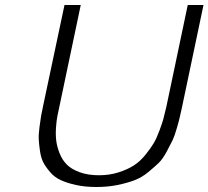

<svg xmlns="http://www.w3.org/2000/svg" viewBox="-20 -735 834 768"><path d="M731 -715H794L708 -306Q701 -276 699 -266Q697 -256 687.5 -223Q678 -190 670.5 -174.5Q663 -159 647 -129Q631 -99 615 -83.5Q599 -68 573 -46.5Q547 -25 518 -14Q489 -3 450 5Q411 13 366 13Q320 13 284 5Q248 -3 223 -14.5Q198 -26 180.5 -46.5Q163 -67 153.5 -85Q144 -103 140 -130.5Q136 -158 135 -177.5Q134 -197 138 -227Q142 -257 144.5 -272Q147 -287 153 -314L238 -715H303L217 -306Q213 -288 209.5 -270.5Q206 -253 204 -224.5Q202 -196 205 -172Q208 -148 218.5 -121.5Q229 -95 247.5 -76.5Q266 -58 299 -46Q332 -34 376 -34Q418 -34 454 -45.5Q490 -57 515 -73Q540 -89 561.5 -115.5Q583 -142 595 -162.5Q607 -183 618.5 -214.5Q630 -246 633.5 -259.5Q637 -273 643 -298Q644 -303 645 -306Z"/></svg>

Font: Afta sans
Style: Italic
Weight: 400
Italic angle: -12°
Designer: par.qink
Foundry: Oriol Esparraguera Font
Version: Version 1.000